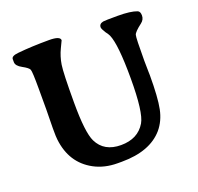

<svg xmlns="http://www.w3.org/2000/svg" viewBox="-121 -812 978 950"><g transform="rotate(-20 367.5 -336.5)"><path d="M342.8 7.8Q272.9 7.8 218.8 -21.5Q116.2 -77.1 101.6 -204.6L100.1 -224.6Q99.6 -234.9 99.6 -265.1L101.1 -363.3V-472.7Q101.1 -562.5 96.2 -574Q91.3 -585.4 60.8 -601.8Q30.3 -618.2 30.3 -638.2V-653.8Q30.3 -670.4 66.4 -673.8Q139.6 -681.2 231 -681.2Q289.6 -681.2 289.6 -659.2Q289.6 -658.2 272.2 -622.6Q254.9 -586.9 248.3 -545.7Q241.7 -504.4 241.7 -347.4Q241.7 -190.4 266.1 -140.6Q300.3 -70.8 389.2 -70.8Q478 -70.8 517.6 -137.2Q546.4 -185.5 546.4 -364.5Q546.4 -543.5 522.5 -598.1L515.6 -610.4L507.3 -621.6Q492.7 -644.5 492.7 -652.8Q492.7 -671.4 514.6 -675.8Q523.9 -677.7 591.6 -677.7Q659.2 -677.7 691.9 -665Q705.1 -660.2 705.1 -638.4Q705.1 -616.7 686.5 -602.5Q647.9 -573.2 643.6 -558.8Q639.2 -544.4 639.2 -424.3L640.1 -366.2L640.6 -346.7Q640.6 -229.5 628.9 -171.9Q617.2 -114.3 583 -73.7Q512.7 7.8 363.8 7.8Z"/></g></svg>

Font: Averia Serif Libre
Style: Bold
Weight: 700
Version: Version 1.002